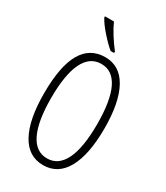

<svg xmlns="http://www.w3.org/2000/svg" viewBox="-228 -1025 975 1130"><g transform="rotate(30 260.0 -460.5)"><path d="M269 -771Q238.3 -795.9 196.3 -843.3Q157.2 -887.2 138.2 -922.9V-931.2H199.2Q213.4 -898.4 239.3 -856.9Q265.1 -815.4 292.5 -781.2V-771ZM104 -357.9Q104 -199.2 143.6 -117.7Q183.1 -36.1 259.8 -36.1Q336.4 -36.1 376 -116.7Q416 -198.2 416 -357.9Q416 -516.6 377 -597.7Q337.9 -678.2 261.2 -678.2Q183.1 -678.2 143.6 -596.7Q104 -514.6 104 -357.9ZM465.8 -357.9Q465.8 -180.7 413.1 -85.4Q360.4 9.8 259.8 9.8Q158.7 9.8 106.4 -86.4Q54.2 -182.6 54.2 -358.9Q54.2 -543.9 106 -633.8Q158.2 -724.1 261.2 -724.1Q360.8 -724.1 413.1 -629.4Q465.8 -534.2 465.8 -357.9Z"/></g></svg>

Font: Germano
Style: Regular
Weight: 300
Width: 3
Foundry: Ascender Corporation
Version: Version 1.10; ttfautohint (v1.5)